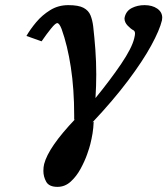

<svg xmlns="http://www.w3.org/2000/svg" viewBox="-20 -465 652 748"><path d="M611 -386Q602 -348 569 -287.5Q536 -227 478.5 -150.5Q421 -74 340 12L345 9Q344 34 340.5 55Q337 76 332 96Q329 109 319.5 136Q310 163 294 192.5Q278 222 255.5 242.5Q233 263 204 263Q171 263 160 243Q149 223 149 201Q149 186 152 174Q169 108 273 -1L269 2V-15Q269 -118 256 -203Q243 -288 220 -352Q211 -375 203 -375Q196 -375 179 -354Q162 -333 142 -304L83 -325Q98 -351 121 -378.5Q144 -406 175.5 -425.5Q207 -445 246 -445Q286 -445 305.5 -434.5Q325 -424 332.5 -405.5Q340 -387 343 -363Q348 -319 351.5 -272Q355 -225 355 -175Q355 -131 352 -83Q410 -154 452 -216Q494 -278 503 -316Q506 -328 506 -334Q506 -340 504 -343Q502 -346 500 -347Q490 -352 477.5 -365Q465 -378 465 -393Q465 -395 465.5 -396.5Q466 -398 466 -399Q472 -423 494 -434Q516 -445 543 -445Q573 -445 592.5 -431.5Q612 -418 612 -396Q612 -394 611.5 -391.5Q611 -389 611 -386Z"/></svg>

Font: Libertinus Serif Semibold Italic
Style: Regular
Weight: 600
Italic angle: -11.5°
Designer: Philipp H. Poll, Khaled Hosny
Foundry: Caleb Maclennan
Version: Version 7.051;RELEASE